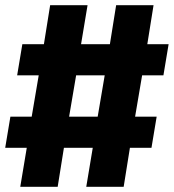

<svg xmlns="http://www.w3.org/2000/svg" viewBox="-30 -737 669 739"><path d="M48 -18 73 -168H-10L10 -288H92L119 -447H36L56 -567H139L163 -717H307L282 -567H393L417 -717H561L537 -567H619L599 -447H517L490 -288H573L553 -168H470L446 -18H302L327 -168H216L192 -18ZM236 -288H346L373 -447H263Z"/></svg>

Font: Iosevka Curly HvExObl
Style: Regular
Weight: 900
Width: 7
Italic angle: -9°
Monospace: yes
Designer: Belleve Invis
Foundry: Belleve Invis
Version: Version 11.1.0; ttfautohint (v1.8.3)